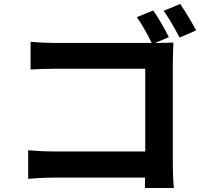

<svg xmlns="http://www.w3.org/2000/svg" viewBox="-20 -887 1040 961"><path d="M845 -582C845 -611 847 -651 848 -674C831 -673 790 -672 761 -672H756L825 -701C807 -738 772 -799 747 -835L665 -801C690 -766 720 -713 739 -672H257C222 -672 171 -674 133 -678V-539C161 -541 215 -543 257 -543H707V-129H245C200 -129 155 -132 121 -135V8C154 5 210 2 249 2H706C706 20 706 38 705 54H850C847 24 845 -29 845 -64ZM799 -833C826 -797 857 -740 879 -699L962 -735C943 -770 907 -831 882 -867Z"/></svg>

Font: Noto Sans Mono CJK JP Bold
Style: Regular
Weight: 700
Designer: Ryoko NISHIZUKA (kana & ideographs); Paul D. Hunt (Latin, Greek & Cyrillic); Wenlong ZHANG (bopomofo); Sandoll Communica
Foundry: Adobe Systems Incorporated
Version: Version 1.004;PS 1.004;hotconv 1.0.82;makeotf.lib2.5.63406